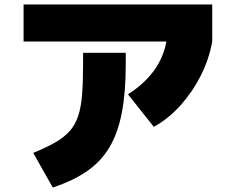

<svg xmlns="http://www.w3.org/2000/svg" viewBox="-20 -765 1040 855"><path d="M128 -84Q186 -108 225.5 -130.5Q265 -153 290 -181Q315 -209 328 -248Q341 -287 345.5 -343.5Q350 -400 350 -480V-530H540V-480Q540 -356 523 -265.5Q506 -175 468.5 -111Q431 -47 368.5 -3.5Q306 40 215 70ZM85 -580V-745H925V-580ZM550 -345Q631 -397 674.5 -463.5Q718 -530 725 -610L925 -580Q911 -501 874 -428Q837 -355 783.5 -295.5Q730 -236 665 -200Z"/></svg>

Font: M PLUS 2 Thin Black
Style: Regular
Weight: 900
Version: Version 1.001